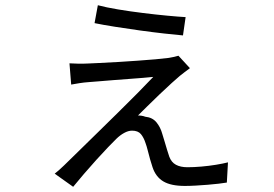

<svg xmlns="http://www.w3.org/2000/svg" viewBox="-20 -657 1040 728"><path d="M351 -637.2Q382 -628.9 427.6 -621.3Q473.2 -613.7 522.7 -607.6Q572.3 -601.5 615.2 -597.5Q658.1 -593.5 683.8 -592.1L673.8 -522.7Q646 -525.1 602.8 -529.9Q559.6 -534.7 510.6 -541.5Q461.7 -548.3 416.1 -555.5Q370.5 -562.7 338.5 -569.3ZM700.1 -398.5Q690.4 -391.5 679.8 -383.3Q669.2 -375.1 661.9 -369.3Q652.4 -361.2 631.2 -342.3Q610.1 -323.3 585.3 -299.5Q560.5 -275.7 538.3 -253.8Q516.2 -232 503.2 -219.1Q508.8 -219.3 516.3 -218.2Q523.9 -217.2 530.9 -214.4Q557.9 -211.7 573.2 -193.2Q588.5 -174.6 595.4 -149.1Q599.4 -137.2 603.9 -121.1Q608.4 -104.9 613.4 -89.3Q618.5 -73.7 621.8 -63.1Q629.7 -41.6 647.1 -32.3Q664.4 -22.9 690.8 -22.9Q714.9 -22.9 743.6 -25.4Q772.3 -27.9 799.1 -32.3Q825.9 -36.7 844.4 -41.4L840.1 35.2Q828.1 37.2 809.1 39.5Q790 41.8 767.3 43.6Q744.6 45.4 722.1 46.7Q699.6 48 681 48Q628.2 48 599.5 30.9Q570.7 13.9 558.5 -22.6Q554.1 -35.2 549.2 -52.7Q544.3 -70.2 540.1 -86.9Q535.9 -103.7 532.2 -113.3Q525.2 -135.5 514.2 -148.6Q503.2 -161.6 480.7 -161.6Q466.4 -161.6 450.7 -152.9Q435 -144.3 421 -130.5Q410.1 -119.9 389.8 -98.8Q369.5 -77.7 345.4 -51Q321.2 -24.3 298.1 2.7Q274.9 29.6 257.4 51.3L187.4 1.5Q196.1 -5.4 203.8 -12.1Q211.4 -18.7 223.1 -30Q246 -52.5 279.8 -85.4Q313.5 -118.2 351.7 -155.8Q390 -193.3 429.1 -231.8Q468.2 -270.3 502.4 -304.8Q536.6 -339.3 561.1 -365.4Q546.9 -363.7 522.4 -361.8Q497.9 -359.9 469.1 -357.7Q440.2 -355.5 411.1 -353.3Q382 -351 357.5 -348.9Q333.1 -346.8 318.3 -345.8Q298.2 -344.4 280.7 -341.6Q263.3 -338.9 249.9 -336.3L243.4 -416.9Q257 -415.9 276.2 -415.6Q295.4 -415.2 313.7 -416.2Q327.6 -416.8 357 -418.2Q386.4 -419.6 423.9 -421.8Q461.3 -424 499.5 -426.7Q537.8 -429.3 569.8 -432.2Q601.9 -435.1 619.9 -437.5Q629.7 -439.1 640.3 -441.4Q650.9 -443.7 656.6 -445.7Z"/></svg>

Font: Noto Sans TC
Style: Regular
Weight: 100
Designer: Ryoko NISHIZUKA 西塚涼子 (kana, bopomofo & ideographs); Paul D. Hunt (Latin, Greek & Cyrillic); Sandoll Communications 산돌커뮤니
Foundry: Adobe
Version: Version 2.004;hotconv 1.0.118;makeotfexe 2.5.65603